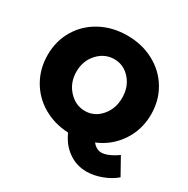

<svg xmlns="http://www.w3.org/2000/svg" viewBox="-194 -886 1203 1229"><g transform="rotate(30 407.5 -271.0)"><path d="M745.1 -30.8 814.9 94.2Q774.4 129.4 717 150.6Q659.7 171.9 606 171.9Q531.7 171.9 472.2 129.6Q412.6 87.4 380.9 14.2Q276.9 9.3 194.3 -39.1Q111.8 -87.4 65.4 -169.4Q19 -251.5 19 -352.1Q19 -455.1 68.4 -537.8Q117.7 -620.6 204.8 -667.2Q292 -713.9 400.9 -713.9Q509.3 -713.9 596.9 -667Q684.6 -620.1 733.9 -537.4Q783.2 -454.6 783.2 -352.1Q783.2 -238.3 723.1 -148.7Q663.1 -59.1 562 -17.1Q591.8 19 628.9 19Q651.4 19 682.6 5.6Q713.9 -7.8 745.1 -30.8ZM403.8 -159.2Q473.1 -159.2 521.5 -214.6Q569.8 -270 569.8 -351.1Q569.8 -432.1 521.5 -486.6Q473.1 -541 403.8 -541Q333 -541 282.5 -486.3Q231.9 -431.6 231.9 -351.1Q231.9 -270.5 283 -214.8Q334 -159.2 403.8 -159.2Z"/></g></svg>

Font: Montserrat-Arabic ExtraBold
Style: Regular
Weight: 800
Designer: Mohamed Gaber
Foundry: Kief Type Foundry
Version: Version 5.008;PS 005.008;hotconv 1.0.88;makeotf.lib2.5.64775